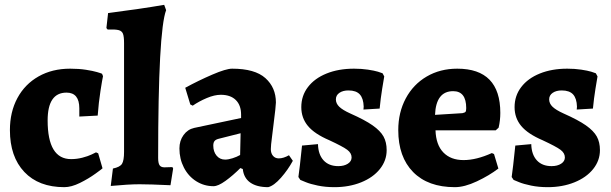

<svg xmlns="http://www.w3.org/2000/svg" viewBox="-20 -762 2528 794"><path d="M21 -224Q21 -299 52 -356.5Q83 -414 139.5 -446Q196 -478 270 -478Q306 -478 335 -473.5Q364 -469 381 -464Q398 -459 402 -457L406 -447Q403 -434 395.5 -386Q388 -338 384 -284L308 -280V-314Q308 -379 255 -379Q177 -379 177 -264Q177 -104 274 -104Q298 -104 321 -110Q344 -116 358.5 -123Q373 -130 377 -132L386 -128L404 -66Q404 -65 375 -44Q346 -23 310.5 -5.5Q275 12 246 12Q140 12 80.5 -51Q21 -114 21 -224Z M447 -65Q476 -71 484.5 -84.5Q493 -98 493 -134V-584Q493 -611 488.5 -622.5Q484 -634 470.5 -637.5Q457 -641 425 -640L420 -646L427 -708Q560 -725 659 -742L667 -720Q634 -633 634 -109Q634 -87 640 -78.5Q646 -70 660 -70L693 -71L696 -65L685 4Q599 0 557 0Q512 0 438 7Z M984 -63 974 -67Q943 -36 912.5 -14Q882 8 863 8Q824 8 791.5 -12.5Q759 -33 740.5 -69Q722 -105 722 -148Q722 -180 739 -203.5Q756 -227 783 -233L977 -274V-288Q977 -327 955 -348.5Q933 -370 893 -370Q867 -370 835 -356.5Q803 -343 777 -325L767 -330L746 -399Q801 -429 858 -453.5Q915 -478 940 -478Q1034 -478 1077.5 -439Q1121 -400 1121 -338Q1121 -324 1111 -246Q1110 -234 1105 -197Q1100 -160 1100 -145Q1100 -128 1109 -117.5Q1118 -107 1133 -107Q1152 -107 1175 -120L1191 -97Q1171 -60 1142 -27Q1113 6 1089 12Q1042 12 1015 -7Q988 -26 984 -63ZM973 -121 975 -211 884 -188Q872 -185 867 -178.5Q862 -172 862 -160Q862 -135 875.5 -118.5Q889 -102 911 -102Q924 -102 941.5 -107.5Q959 -113 973 -121Z M1222 -18 1214 -30Q1219 -63 1229 -160L1295 -166Q1296 -123 1318 -99Q1340 -75 1379 -75Q1403 -75 1418.5 -85Q1434 -95 1434 -111Q1434 -129 1416 -142.5Q1398 -156 1342 -182Q1281 -208 1253.5 -241Q1226 -274 1226 -319Q1226 -366 1253.5 -402Q1281 -438 1330.5 -458Q1380 -478 1444 -478Q1475 -478 1501.5 -474Q1528 -470 1543 -465.5Q1558 -461 1562 -459L1569 -446Q1567 -435 1560.5 -395Q1554 -355 1550 -313L1483 -309L1484 -321Q1483 -355 1468 -371.5Q1453 -388 1421 -388Q1398 -388 1383.5 -378Q1369 -368 1369 -351Q1369 -334 1383 -320.5Q1397 -307 1428 -293Q1489 -266 1521 -243.5Q1553 -221 1566 -197.5Q1579 -174 1579 -141Q1579 -98 1551 -63Q1523 -28 1473.5 -8Q1424 12 1363 12Q1326 12 1294.5 5.5Q1263 -1 1245 -8.5Q1227 -16 1222 -18Z M1627 -224Q1627 -297 1658 -355Q1689 -413 1744.5 -445.5Q1800 -478 1871 -478Q2049 -478 2049 -295Q2049 -264 2042 -234L2030 -223H1781Q1783 -163 1813.5 -131.5Q1844 -100 1897 -100Q1950 -100 2014 -129L2023 -125L2041 -65Q2003 -36 1952 -12Q1901 12 1861 12Q1750 12 1688.5 -50.5Q1627 -113 1627 -224ZM1892 -294Q1902 -296 1905 -299.5Q1908 -303 1908 -315Q1908 -385 1854 -385Q1783 -385 1779 -287Z M2104 -18 2096 -30Q2101 -63 2111 -160L2177 -166Q2178 -123 2200 -99Q2222 -75 2261 -75Q2285 -75 2300.5 -85Q2316 -95 2316 -111Q2316 -129 2298 -142.5Q2280 -156 2224 -182Q2163 -208 2135.5 -241Q2108 -274 2108 -319Q2108 -366 2135.5 -402Q2163 -438 2212.5 -458Q2262 -478 2326 -478Q2357 -478 2383.5 -474Q2410 -470 2425 -465.5Q2440 -461 2444 -459L2451 -446Q2449 -435 2442.5 -395Q2436 -355 2432 -313L2365 -309L2366 -321Q2365 -355 2350 -371.5Q2335 -388 2303 -388Q2280 -388 2265.5 -378Q2251 -368 2251 -351Q2251 -334 2265 -320.5Q2279 -307 2310 -293Q2371 -266 2403 -243.5Q2435 -221 2448 -197.5Q2461 -174 2461 -141Q2461 -98 2433 -63Q2405 -28 2355.5 -8Q2306 12 2245 12Q2208 12 2176.5 5.5Q2145 -1 2127 -8.5Q2109 -16 2104 -18Z"/></svg>

Font: Alegreya ExtraBold
Style: Regular
Weight: 800
Designer: Juan Pablo del Peral
Foundry: Huerta Tipografica
Version: Version 2.007; ttfautohint (v1.6)